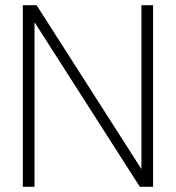

<svg xmlns="http://www.w3.org/2000/svg" viewBox="-20 -720 679 740"><path d="M68 0V-700H121L524 -70H525V-700H570V0H519L114 -633H113V0Z"/></svg>

Font: DM Sans 28pt ExtraLight
Style: Regular
Weight: 250
Version: Version 4.004;gftools[0.9.30]